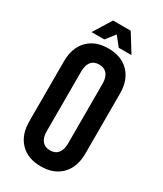

<svg xmlns="http://www.w3.org/2000/svg" viewBox="-213 -928 860 1016"><g transform="rotate(30 217.0 -420.0)"><path d="M338.9 -740.2H261.2L216.8 -795.9L172.9 -740.2H95.2L163.1 -850.1H271ZM388.2 -533.2V-167Q388.2 -84.5 342.3 -37.4Q296.4 9.8 216.8 9.8Q137.2 9.8 91.6 -37.4Q45.9 -84.5 45.9 -167V-533.2Q45.9 -615.7 91.6 -662.8Q137.2 -710 216.8 -710Q296.4 -710 342.3 -662.8Q388.2 -615.7 388.2 -533.2ZM151.9 -532.2V-168Q151.9 -128.9 168.7 -108.4Q185.5 -87.9 216.8 -87.9Q248.5 -87.9 265.4 -108.6Q282.2 -129.4 282.2 -168V-532.2Q282.2 -570.8 265.4 -591.3Q248.5 -611.8 216.8 -611.8Q185.1 -611.8 168.5 -591.3Q151.9 -570.8 151.9 -532.2Z"/></g></svg>

Font: BaseOne
Style: Regular
Weight: 400
Designer: Domenico Catapano
Foundry: Design by Basse
Version: Version 1.000;PS 001.001;hotconv 1.0.56